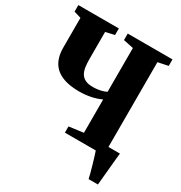

<svg xmlns="http://www.w3.org/2000/svg" viewBox="-209 -890 1145 1217"><g transform="rotate(30 363.0 -281.5)"><path d="M617.5 180Q614 164 607.2 138.2Q600.5 112.5 592.2 84.5Q584 56.5 576.8 33.2Q569.5 10 565.5 -1.5L539 -59.5H708.5Q706.5 -44 704.2 -19.2Q702 5.5 699.2 34.5Q696.5 63.5 693.8 91.8Q691 120 689 143.5Q687 167 685.5 180ZM445 -303.5Q412 -287.5 370.5 -279.2Q329 -271 289 -271Q243 -271 206.5 -278.5Q170 -286 142.8 -301.2Q115.5 -316.5 97.5 -339.2Q79.5 -362 70.5 -392.8Q61.5 -423.5 61.5 -462V-679.5L9.5 -695V-743H306V-695L241.5 -680V-482.5Q241.5 -452 245 -425.8Q248.5 -399.5 259.5 -380Q270.5 -360.5 291.8 -349.8Q313 -339 347.5 -339Q365.5 -339 384 -341.5Q402.5 -344 418.8 -349Q435 -354 445 -360V-680L371 -695.5V-743H698.5V-695.5L624.5 -680V-59.5L698.5 -45V0H340V-45.5L445 -59.5Z"/></g></svg>

Font: Merriweather 72pt Black
Style: Regular
Weight: 900
Version: Version 2.100